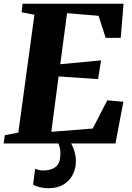

<svg xmlns="http://www.w3.org/2000/svg" viewBox="-32 -763 704 1021"><path d="M-12.5 0 -6.5 -44 65.5 -58 151 -684.5 83 -698 88 -743H625L610 -561.5H530L492 -679L324.5 -693L288.5 -421.5L505.5 -442L489.5 -342.5L279.5 -356.5L241 -62L461 -79.5L538.5 -229.5L624 -222L582 0ZM307 -17 336 -15Q349.5 1 360.5 31.2Q371.5 61.5 371.5 96Q371.5 132.5 355.2 165Q339 197.5 306.5 217.8Q274 238 224 238Q203.5 238 181 232.8Q158.5 227.5 144 218.5L155 134Q162.5 138 175.2 141Q188 144 202 143.5Q240 143 263.8 124.5Q287.5 106 289 62Q290 33 284 15Q278 -3 273.5 -15Z"/></svg>

Font: Merriweather 48pt Black
Style: Italic
Weight: 900
Italic angle: -7.8°
Version: Version 2.101